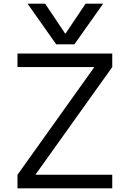

<svg xmlns="http://www.w3.org/2000/svg" viewBox="-20 -1020 703 1040"><path d="M129.3 -1000H224.4L333 -838.1H335L443.6 -1000H538.7L383 -780H284.3ZM74.7 0V-73.4L489.6 -654.6V-656.6H74.7V-730H588V-656.6L173.1 -75.4V-73.4H588V0Z"/></svg>

Font: M PLUS 1 Thin
Style: Regular
Weight: 100
Designer: Coji Morishita
Foundry: UNDERFOREST DESIGN
Version: Version 1.001